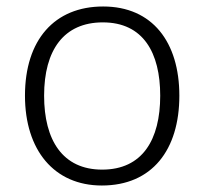

<svg xmlns="http://www.w3.org/2000/svg" viewBox="-20 -562 630 592"><path d="M533 -267C533 -432 450 -542 298 -542C148 -542 57 -439 57 -267C57 -99 147 10 294 10C449 10 533 -100 533 -267ZM116 -267C116 -408 177 -493 297 -493C422 -493 474 -399 474 -267C474 -131 419 -39 295 -39C173 -39 116 -130 116 -267Z"/></svg>

Font: Noto Sans Bengali Light
Style: Regular
Weight: 300
Designer: Jelle Bosma - Monotype Design Team
Foundry: Monotype Imaging Inc.
Version: Version 2.003